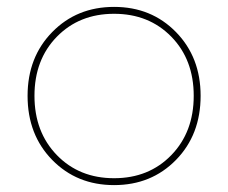

<svg xmlns="http://www.w3.org/2000/svg" viewBox="-20 -537 662 557"><path d="M562 -259Q562 -146 490.5 -73Q419 0 311 0Q203 0 131.5 -73Q60 -146 60 -259Q60 -371 131.5 -444Q203 -517 311 -517Q419 -517 490.5 -444Q562 -371 562 -259ZM477 -430.5Q412 -497 311 -497Q210 -497 145 -430.5Q80 -364 80 -259Q80 -154 145 -87Q210 -20 311 -20Q412 -20 477 -87Q542 -154 542 -259Q542 -364 477 -430.5Z"/></svg>

Font: Montserrat arm Thin
Style: Regular
Weight: 250
Designer: Julieta Ulanovsky
Foundry: Julieta Ulanovsky
Version: Version 6.000;PS 006.000;hotconv 1.0.88;makeotf.lib2.5.64775